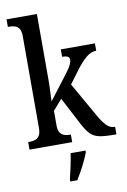

<svg xmlns="http://www.w3.org/2000/svg" viewBox="-104 -821 731 1103"><g transform="rotate(-10 261.0 -269.5)"><path d="M15 0V-44H24Q40 -44 55 -48.5Q70 -53 80 -68Q90 -83 90 -114V-650Q90 -679 80 -693Q70 -707 55 -711.5Q40 -716 24 -716H15V-760H192V-375Q192 -362 191.5 -342Q191 -322 190 -301.5Q189 -281 188.5 -267Q188 -253 188 -251L295 -391Q319 -422 327 -440Q335 -458 335 -469Q335 -493 292 -493V-536H491V-493Q460 -493 431.5 -469Q403 -445 370 -401L315 -327L428 -128Q451 -87 472 -65.5Q493 -44 518 -44H522V0H509Q454 0 422.5 -6.5Q391 -13 370 -34.5Q349 -56 326 -101L245 -256L192 -195V-110Q192 -81 202 -67Q212 -53 227 -48.5Q242 -44 258 -44H264V0ZM214 208Q222 175 230.5 136Q239 97 244 61H331V71Q323 92 310.5 119Q298 146 283 173Q268 200 255 221H214Z"/></g></svg>

Font: Noto Serif Tamil Condensed Medium
Style: Regular
Weight: 500
Width: 3
Designer: Indian Type Foundry, Tom Grace, and the Monotype Design Team
Foundry: Monotype Imaging Inc.
Version: Version 2.004; ttfautohint (v1.8.4.7-5d5b)